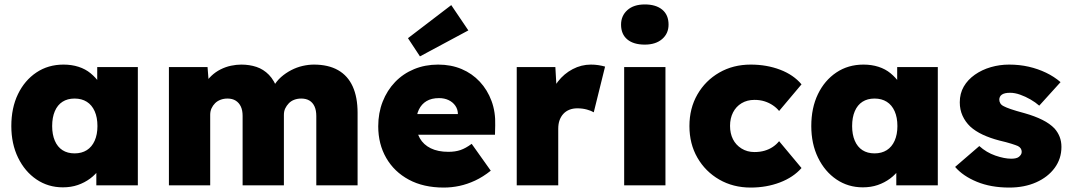

<svg xmlns="http://www.w3.org/2000/svg" viewBox="-20 -835 4817 865"><path d="M31 -267Q31 -349 61 -411Q91 -473 144 -508.5Q197 -544 266 -544Q303 -544 334 -534Q365 -524 388 -505Q411 -486 428 -462Q445 -438 456 -410L418 -412V-533H601V0H414V-130L455 -128Q446 -99 428.5 -74Q411 -49 386 -30.5Q361 -12 330.5 -1.5Q300 9 263 9Q197 9 144.5 -26.5Q92 -62 61.5 -124.5Q31 -187 31 -267ZM419 -267Q419 -306 406.5 -334Q394 -362 371 -376.5Q348 -391 316 -391Q284 -391 261.5 -376.5Q239 -362 227 -334Q215 -306 215 -267Q215 -229 227 -201Q239 -173 261.5 -158.5Q284 -144 316 -144Q348 -144 371 -158.5Q394 -173 406.5 -201Q419 -229 419 -267Z M741 0V-533H915L922 -445L899 -449Q913 -475 932 -493Q951 -511 974 -522.5Q997 -534 1021 -539Q1045 -544 1067 -544Q1104 -544 1135.5 -533.5Q1167 -523 1191.5 -498Q1216 -473 1232 -428L1203 -430L1211 -444Q1226 -470 1246.5 -488Q1267 -506 1292 -519Q1317 -532 1343.5 -538Q1370 -544 1394 -544Q1459 -544 1503 -519Q1547 -494 1569 -445.5Q1591 -397 1591 -327V0H1405V-312Q1405 -338 1397 -355.5Q1389 -373 1374 -382Q1359 -391 1337 -391Q1320 -391 1305.5 -385.5Q1291 -380 1281 -369.5Q1271 -359 1265 -346.5Q1259 -334 1259 -317V0H1073V-313Q1073 -338 1065 -355Q1057 -372 1042 -381.5Q1027 -391 1005 -391Q988 -391 973.5 -385.5Q959 -380 949 -370Q939 -360 933 -347Q927 -334 927 -318V0Z M1684 -266Q1684 -326 1704 -377Q1724 -428 1760 -465.5Q1796 -503 1845.5 -523.5Q1895 -544 1954 -544Q2012 -544 2059.5 -524Q2107 -504 2141.5 -467Q2176 -430 2194.5 -380Q2213 -330 2211 -270L2210 -228H1790L1767 -321H2061L2043 -301V-320Q2043 -342 2031.5 -358.5Q2020 -375 2001 -384Q1982 -393 1958 -393Q1924 -393 1901.5 -379.5Q1879 -366 1867 -341Q1855 -316 1855 -281Q1855 -241 1871.5 -212Q1888 -183 1920.5 -167Q1953 -151 2000 -151Q2031 -151 2054.5 -159Q2078 -167 2105 -187L2191 -66Q2156 -38 2120.5 -21.5Q2085 -5 2050 2.5Q2015 10 1979 10Q1888 10 1822 -25.5Q1756 -61 1720 -123.5Q1684 -186 1684 -266ZM1872 -581 1818 -663 2013 -812 2090 -698Z M2308 0V-533H2482L2492 -358L2453 -388Q2466 -432 2493.5 -467.5Q2521 -503 2560 -523.5Q2599 -544 2642 -544Q2660 -544 2676 -541.5Q2692 -539 2706 -535L2655 -329Q2644 -336 2624 -341.5Q2604 -347 2581 -347Q2561 -347 2545 -340.5Q2529 -334 2518 -322Q2507 -310 2501 -293.5Q2495 -277 2495 -255V0Z M2792 0V-533H2978V0ZM2778 -724Q2778 -764 2806.5 -789.5Q2835 -815 2885 -815Q2935 -815 2963.5 -791.5Q2992 -768 2992 -724Q2992 -684 2963 -659Q2934 -634 2885 -634Q2834 -634 2806 -657.5Q2778 -681 2778 -724Z M3086 -267Q3086 -347 3122 -409.5Q3158 -472 3220.5 -508Q3283 -544 3362 -544Q3434 -544 3494.5 -521Q3555 -498 3591 -455L3490 -335Q3479 -349 3462 -360.5Q3445 -372 3424.5 -378.5Q3404 -385 3379 -385Q3346 -385 3321 -370Q3296 -355 3282.5 -328.5Q3269 -302 3269 -268Q3269 -234 3282 -208Q3295 -182 3320.5 -166Q3346 -150 3379 -150Q3404 -150 3424.5 -156Q3445 -162 3461.5 -173Q3478 -184 3490 -199L3591 -78Q3554 -36 3493.5 -13Q3433 10 3362 10Q3283 10 3220.5 -26Q3158 -62 3122 -124.5Q3086 -187 3086 -267Z M3635 -267Q3635 -349 3665 -411Q3695 -473 3748 -508.5Q3801 -544 3870 -544Q3907 -544 3938 -534Q3969 -524 3992 -505Q4015 -486 4032 -462Q4049 -438 4060 -410L4022 -412V-533H4205V0H4018V-130L4059 -128Q4050 -99 4032.5 -74Q4015 -49 3990 -30.5Q3965 -12 3934.5 -1.5Q3904 9 3867 9Q3801 9 3748.5 -26.5Q3696 -62 3665.5 -124.5Q3635 -187 3635 -267ZM4023 -267Q4023 -306 4010.5 -334Q3998 -362 3975 -376.5Q3952 -391 3920 -391Q3888 -391 3865.5 -376.5Q3843 -362 3831 -334Q3819 -306 3819 -267Q3819 -229 3831 -201Q3843 -173 3865.5 -158.5Q3888 -144 3920 -144Q3952 -144 3975 -158.5Q3998 -173 4010.5 -201Q4023 -229 4023 -267Z M4283 -83 4392 -177Q4424 -148 4464.5 -134Q4505 -120 4536 -120Q4547 -120 4556 -122Q4565 -124 4570.5 -128.5Q4576 -133 4579.5 -138.5Q4583 -144 4583 -151Q4583 -168 4566 -177Q4557 -181 4536.5 -187.5Q4516 -194 4482 -202Q4440 -213 4407 -228.5Q4374 -244 4351 -265Q4329 -286 4316.5 -313.5Q4304 -341 4304 -374Q4304 -414 4322 -445Q4340 -476 4372 -498.5Q4404 -521 4444 -532.5Q4484 -544 4526 -544Q4573 -544 4614.5 -534.5Q4656 -525 4692.5 -507.5Q4729 -490 4758 -465L4662 -359Q4645 -374 4622.5 -387Q4600 -400 4576 -408.5Q4552 -417 4531 -417Q4518 -417 4509 -415Q4500 -413 4494 -409Q4488 -405 4485 -399Q4482 -393 4482 -386Q4482 -377 4487 -369Q4492 -361 4503 -356Q4512 -351 4533.5 -343.5Q4555 -336 4596 -325Q4642 -312 4676 -295Q4710 -278 4731 -256Q4746 -239 4754 -218.5Q4762 -198 4762 -173Q4762 -120 4731.5 -78.5Q4701 -37 4648 -13.5Q4595 10 4527 10Q4444 10 4381 -16Q4318 -42 4283 -83Z"/></svg>

Font: Mach ExtraBold
Style: Regular
Weight: 800
Version: Version 1.002